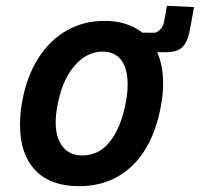

<svg xmlns="http://www.w3.org/2000/svg" viewBox="-20 -632 689 662"><path d="M49 -201.5Q49 -241.5 57 -284.5Q72.5 -369 112 -431.2Q151.5 -493.5 210 -526.8Q268.5 -560 339.5 -560Q419.5 -560 470.5 -519.5L510.5 -519Q521 -519 532 -529.8Q543 -540.5 546.5 -560.5L555.5 -612L649 -607.5Q646.5 -594 636 -535.5Q630 -501.5 619.5 -483.5Q609 -465.5 592.8 -458.8Q576.5 -452 550.5 -452H522Q542.5 -405.5 542.5 -344.5Q542.5 -308 535 -267.5Q519.5 -180.5 481.8 -118.2Q444 -56 385.8 -23Q327.5 10 252.5 10Q153.5 10 101.2 -45.5Q49 -101 49 -201.5ZM414.5 -282.5Q420 -312 420 -341.5Q420 -395.5 398 -424.8Q376 -454 333.5 -454Q296.5 -454 264.5 -430.8Q232.5 -407.5 210 -365Q187.5 -322.5 177.5 -265.5Q172 -235 172 -211.5Q172 -156.5 196.2 -126.2Q220.5 -96 263.5 -96Q322 -96 360.2 -145.2Q398.5 -194.5 414.5 -282.5Z"/></svg>

Font: JuliaMono BoldItalic
Style: Regular
Weight: 700
Italic angle: -9°
Monospace: yes
Designer: cormullion
Foundry: corm
Version: Version 0.049; ttfautohint (v1.8.4)